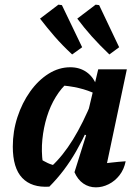

<svg xmlns="http://www.w3.org/2000/svg" viewBox="-20 -797 596 825"><path d="M192 5Q116 10 75.5 -32.5Q35 -75 35 -167Q35 -233 55 -294Q75 -355 109.5 -403.5Q144 -452 188.5 -480Q233 -508 282 -508Q322 -508 351.5 -487.5Q381 -467 395 -429L394 -392Q325 -426 229 -431L274 -445Q244 -420 220 -381Q196 -342 181.5 -295Q167 -248 162 -197.5Q157 -147 164 -97L150 -116Q167 -105 185 -96.5Q203 -88 223 -85L201 -82Q250 -127 293.5 -197.5Q337 -268 377 -366L399 -344Q357 -234 307.5 -147.5Q258 -61 192 5ZM426 -31 402 -92Q430 -95 459.5 -98.5Q489 -102 520 -104Q513 -69 493.5 -44Q474 -19 447 -5.5Q420 8 392 8Q362 8 338 -8.5Q314 -25 300 -57L350 -216L336 -222L402 -499H525ZM290 -563Q247 -603 214.5 -640.5Q182 -678 152 -717L231 -777L246 -775L333 -594ZM450 -563Q407 -604 374 -641Q341 -678 312 -717L391 -777L406 -775L492 -594Z"/></svg>

Font: Piazzolla Thin ExtraBold
Style: Italic
Weight: 800
Italic angle: -11.3°
Version: Version 2.005